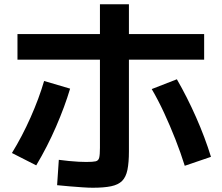

<svg xmlns="http://www.w3.org/2000/svg" viewBox="-20 -837 1040 901"><path d="M415 44Q395 44 366.5 42Q338 40 307 37.5Q276 35 248 32L256 -87Q279 -84 303.5 -81.5Q328 -79 349 -78Q370 -77 385 -77Q416 -77 429 -80Q442 -83 445.5 -97Q449 -111 449 -143V-817H585V-127Q585 -74 578 -40Q571 -6 553 12Q535 30 501.5 37Q468 44 415 44ZM36 -119Q84 -197 123.5 -286Q163 -375 187 -457L309 -421Q284 -337 243 -242.5Q202 -148 150 -61ZM847 -59Q828 -120 803 -183.5Q778 -247 750 -307.5Q722 -368 692 -419L810 -465Q858 -382 900 -287Q942 -192 970 -101ZM62 -557V-677H938V-557Z"/></svg>

Font: M PLUS 2 Thin
Style: Bold
Weight: 700
Version: Version 1.001